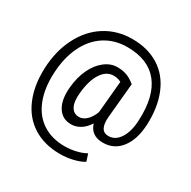

<svg xmlns="http://www.w3.org/2000/svg" viewBox="-197 -889 1292 1300"><g transform="rotate(30 449.0 -239.0)"><path d="M848.6 -245.1Q842.8 -127 790 -58.6Q737.3 9.8 648.9 9.8Q557.6 9.8 531.7 -72.3Q505.4 -30.8 471.4 -10.5Q437.5 9.8 401.4 9.8Q332 9.8 296.4 -46.9Q260.7 -103.5 270 -203.6Q277.3 -284.2 306.9 -347.4Q336.4 -410.6 383.1 -446.8Q429.7 -482.9 481 -482.9Q520.5 -482.9 551.8 -472.4Q583 -461.9 622.1 -431.2L596.7 -160.6Q587.4 -47.9 659.2 -47.9Q714.4 -47.9 748.5 -102.5Q782.7 -157.2 785.6 -245.1Q794.9 -435.1 715.1 -534.7Q635.3 -634.3 472.2 -634.3Q374 -634.3 297.9 -585.7Q221.7 -537.1 177.7 -445.3Q133.8 -353.5 128.4 -233.4Q122.6 -112.3 157.7 -23.2Q192.9 65.9 264.9 113Q336.9 160.2 439 160.2Q482.9 160.2 527.1 149.4Q571.3 138.7 600.6 121.6L618.7 177.7Q588.4 196.8 538.3 209Q488.3 221.2 437 221.2Q314.9 221.2 227.1 166.3Q139.2 111.3 95.5 8.1Q51.8 -95.2 57.6 -233.4Q63.5 -367.7 117.7 -474.9Q171.9 -582 264.6 -640.4Q357.4 -698.7 474.1 -698.7Q595.7 -698.7 682.6 -644Q769.5 -589.4 812 -486.3Q854.5 -383.3 848.6 -245.1ZM347.7 -203.6Q340.8 -134.3 360.6 -97.2Q380.4 -60.1 423.3 -60.1Q452.6 -60.1 479.7 -85Q506.8 -109.9 524.4 -156.2L524.9 -160.6L547.4 -406.2Q520 -420.4 488.8 -420.4Q431.6 -420.4 394.3 -362.3Q356.9 -304.2 347.7 -203.6Z"/></g></svg>

Font: Mardoto
Style: Regular
Weight: 400
Designer: Christian Robertson, Vahan Hovhannisyan
Foundry: Google
Version: Version 1.000